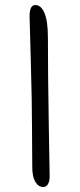

<svg xmlns="http://www.w3.org/2000/svg" viewBox="-20 -729 318 761"><path d="M151.9 12.2Q132.3 12.2 120.1 -8.1Q107.9 -28.3 107.9 -66.9Q107.9 -73.2 107.4 -134.5Q106.9 -195.8 106.9 -219.2Q106.9 -319.3 102.1 -487.5Q97.2 -655.8 97.2 -665Q97.2 -709 120.1 -709Q143.1 -709 156.5 -676.8Q169.9 -644.5 169.9 -580.1Q169.9 -436 173.3 -236.3Q176.8 -36.6 176.8 -29.8Q176.8 -10.3 169.9 1Q163.1 12.2 151.9 12.2Z"/></svg>

Font: Shantell Sans Normal
Style: Regular
Weight: 300
Designer: Stephen Nixon, Anya Danilova, Shantell Martin
Foundry: Arrow Type
Version: Version 1.006;[559af2be0]